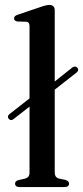

<svg xmlns="http://www.w3.org/2000/svg" viewBox="-20 -757 336 777"><path d="M15 -276.5Q11.5 -281 12.2 -286.2Q13 -291.5 18 -295L128.5 -381.5L167.5 -400L273.5 -484.5Q278.5 -488 284 -487.5Q289.5 -487 293.5 -482.5Q297 -478 296.2 -473Q295.5 -468 290.5 -464L176.5 -374.5L138 -355.5L34 -274.5Q23.5 -266.5 15 -276.5ZM201.5 -715.5V-60.5Q201.5 -48.5 206.2 -42.2Q211 -36 220 -34L244.5 -29Q252 -26.5 255.8 -23Q259.5 -19.5 259.5 -14Q259.5 -7.5 254.8 -3.8Q250 0 240.5 0H59.5Q50 0 45.5 -3.8Q41 -7.5 41 -14Q41 -19 44.5 -22.8Q48 -26.5 56 -28.5L81 -34Q90 -36.5 94.8 -42.2Q99.5 -48 99.5 -60V-650Q99.5 -659.5 96.2 -664Q93 -668.5 85.5 -669L50.5 -670Q43 -671.5 40 -674.5Q37 -677.5 37 -682Q37 -688 40.5 -691.5Q44 -695 53.5 -698L143.5 -728.5Q157.5 -733.5 165.8 -735.2Q174 -737 179.5 -737Q190.5 -737 196 -731.2Q201.5 -725.5 201.5 -715.5Z"/></svg>

Font: Fraunces 48pt
Style: Regular
Weight: 400
Version: Version 1.000;[b76b70a41]